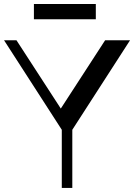

<svg xmlns="http://www.w3.org/2000/svg" viewBox="-20 -929 663 949"><path d="M298.2 -267.7 0 -730H61.4L291.8 -375H269.2L499.6 -730H622.8L324.6 -267.7ZM285.4 0V-331.3H337.4V0ZM147.6 -833.9V-909.1H453.6V-833.9Z"/></svg>

Font: Savate ExtraLight
Style: Regular
Weight: 200
Designer: Max Esnée
Foundry: Plomb Type
Version: Version 2.000